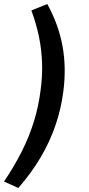

<svg xmlns="http://www.w3.org/2000/svg" viewBox="-45 -740 440 954"><path d="M46 194 -25 162Q27 85 64 11Q101 -63 124 -138Q147 -213 157 -294Q166 -362 164 -426.5Q162 -491 149 -555.5Q136 -620 111 -688L190 -720Q246 -618 265.5 -511.5Q285 -405 270 -288Q259 -200 230.5 -117Q202 -34 156 43.5Q110 121 46 194Z"/></svg>

Font: Nunito Sans 10pt SemiExpanded SemiBold
Style: Italic
Weight: 600
Width: 6
Italic angle: -9°
Designer: Vernon Adams
Foundry: Vernon Adams
Version: Version 3.101;gftools[0.9.27]